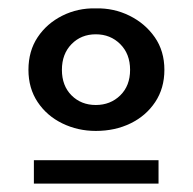

<svg xmlns="http://www.w3.org/2000/svg" viewBox="-20 -718 461 459"><path d="M209 -405Q166 -405 129 -423Q92 -441 70 -474Q48 -507 48 -551Q48 -596 70 -629Q92 -662 129 -680.5Q166 -699 209 -698Q252 -699 289.5 -680.5Q327 -662 350 -629Q373 -596 373 -551Q373 -507 351 -474Q329 -441 292 -423Q255 -405 209 -405ZM209 -467Q244 -467 267.5 -490Q291 -513 291 -551Q291 -589 267.5 -612.5Q244 -636 209 -636Q174 -636 151 -612.5Q128 -589 128 -551Q128 -513 151 -490Q174 -467 209 -467ZM61 -335H359V-279H61Z"/></svg>

Font: BioRhyme ExtraBold
Style: Bold
Weight: 700
Version: Version 1.600;gftools[0.9.33]